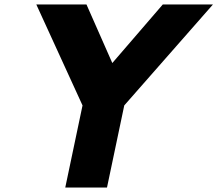

<svg xmlns="http://www.w3.org/2000/svg" viewBox="-20 -845 979 865"><path d="M143.5 -825 351.8 -370 274 0H462L539.8 -370L939.5 -825H713.5L486 -561L369.5 -825Z"/></svg>

Font: Hussar
Style: BdOblTwo
Weight: 700
Foundry: Cannot Into Space Fonts
Version: Version 2.00